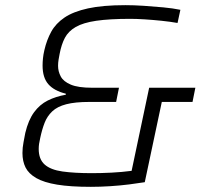

<svg xmlns="http://www.w3.org/2000/svg" viewBox="-20 -716 782 744"><path d="M332 8Q253 8 201.5 -0.5Q150 -9 120.5 -26Q91 -43 79 -67Q67 -91 67 -123Q67 -144 71 -164Q75 -184 78 -201Q90 -251 112 -281Q134 -311 165 -326.5Q196 -342 235 -349V-353Q190 -364 167.5 -389.5Q145 -415 145 -462Q145 -475 146.5 -490Q148 -505 152 -522Q161 -561 178.5 -593Q196 -625 230 -648Q264 -671 321 -683.5Q378 -696 466 -696Q499 -696 537 -693.5Q575 -691 612.5 -687.5Q650 -684 679 -678L668 -627Q640 -632 606 -635.5Q572 -639 540.5 -641Q509 -643 485 -643Q404 -643 353 -635.5Q302 -628 273.5 -611.5Q245 -595 231.5 -569.5Q218 -544 211 -507Q209 -497 207 -485Q205 -473 205 -461Q205 -439 215.5 -419.5Q226 -400 254.5 -388Q283 -376 337 -376H441L430 -321H326Q271 -321 236.5 -312Q202 -303 182.5 -284.5Q163 -266 153 -240.5Q143 -215 136 -182Q133 -169 131.5 -159Q130 -149 130 -139Q130 -99 153 -78.5Q176 -58 222 -51.5Q268 -45 336 -45Q372 -45 412 -47Q452 -49 490 -54L558 -376H737L726 -321H607L541 -10Q517 -6 481.5 -1.5Q446 3 407 5.5Q368 8 332 8Z"/></svg>

Font: Saira Thin Light
Style: Italic
Weight: 300
Italic angle: -12°
Version: Version 1.101